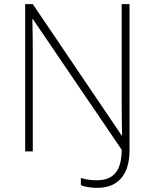

<svg xmlns="http://www.w3.org/2000/svg" viewBox="-20 -734 751 931"><path d="M451 177C553 177 608 112 608 -4V-714H570V-238C570 -186 571 -126 572 -77H570L139 -714H102V0H139V-479C139 -536 138 -588 137 -642H139L570 -8C570 97 528 140 450 140C421 140 393 136 372 129V164C388 171 420 177 451 177Z"/></svg>

Font: Noto Sans Thai Looped ExtraLight
Style: Regular
Weight: 200
Designer: Sasikarn Vongin, Ben Mitchell
Foundry: The Fontpad Ltd
Version: Version 1.001